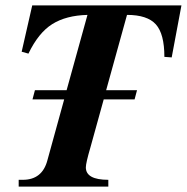

<svg xmlns="http://www.w3.org/2000/svg" viewBox="-20 -689 690 709"><path d="M100 -322 109 -356H226L303 -634Q224 -632 173 -600Q122 -568 85 -491L60 -498L99 -669H650L614 -477L587 -479Q587 -564 555.5 -599Q524 -634 449 -634L372 -356H486L477 -322H363L314 -145Q297 -87 297 -71Q297 -25 380 -25V0H49V-25H64Q136 -25 155 -97L217 -322Z"/></svg>

Font: STIX MathJax Latin
Style: Bold Italic
Weight: 700
Italic angle: -16.33°
Designer: MicroPress Inc., with final additions and corrections provided by Coen Hoffman, Elsevier (retired)
Version: Version 1.1.1